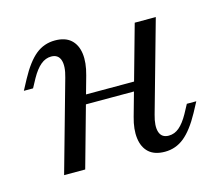

<svg xmlns="http://www.w3.org/2000/svg" viewBox="-71 -516 708 617"><g transform="rotate(-15 282.5 -207.5)"><path d="M74.2 0 158.9 -301.6Q169.4 -337.9 162.5 -358.5Q155.6 -379 132.3 -379Q113.7 -379 97.6 -365.7Q81.5 -352.4 66.1 -325L50 -295.2H19.4L37.9 -329.8Q65.3 -380.6 93.1 -403.2Q121 -425.8 157.3 -425.8Q191.1 -425.8 210.1 -408.9Q229 -391.9 233.1 -361.7Q237.1 -331.5 225.8 -291.1L144.4 0ZM164.5 -201.6 173.4 -232.3H405.6L396.8 -201.6ZM407.3 11.3Q373.4 11.3 354.4 -5.6Q335.5 -22.6 331.5 -53.2Q327.4 -83.9 338.7 -123.4L420.2 -414.5H490.3L405.6 -112.9Q395.2 -76.6 402 -56Q408.9 -35.5 432.3 -35.5Q451.6 -35.5 467.3 -48.8Q483.1 -62.1 498.4 -89.5L514.5 -119.4H546L527.4 -84.7Q500 -34.7 471.8 -11.7Q443.5 11.3 407.3 11.3Z"/></g></svg>

Font: Playfair 12pt Light
Style: Italic
Weight: 300
Italic angle: -15.6°
Designer: Claus Eggers Sørensen
Foundry: Claus Eggers Sørensen
Version: Version 2.000;gftools[0.9.28]